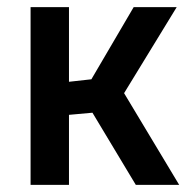

<svg xmlns="http://www.w3.org/2000/svg" viewBox="-20 -520 544 540"><path d="M174 -290 237 -297 356 -500H477L329 -258L484 0H362L240 -203L174 -197V0H66V-500H174Z"/></svg>

Font: Titillium Web[RUS by Daymarius]
Style: Regular
Weight: 600
Designer: Cyrillization by Daymarius
Foundry: Cyrillization by Daymarius
Version: Version 1.002 September 11, 2018